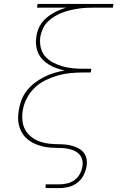

<svg xmlns="http://www.w3.org/2000/svg" viewBox="-20 -755 640 980"><path d="M213 205V186H283Q303 186 323.5 181Q344 176 361 163.5Q378 151 388 132Q398 113 401 93Q404 74 398.5 56.5Q393 39 379.5 27.5Q366 16 348.5 10Q331 4 313 2Q295 0 276 0Q257 0 238 -1.5Q219 -3 201 -7Q183 -11 166.5 -17.5Q150 -24 135 -33.5Q120 -43 108 -56Q96 -69 88 -85Q80 -101 76 -118.5Q72 -136 72.5 -155Q73 -174 76 -193Q80 -219 90 -245Q100 -271 117.5 -293Q135 -315 158 -332.5Q181 -350 206 -362.5Q231 -375 257.5 -383Q284 -391 310 -395Q289 -400 268.5 -407Q248 -414 230 -425Q212 -436 197.5 -451Q183 -466 174.5 -485.5Q166 -505 164 -527.5Q162 -550 166 -572Q169 -589 175.5 -606.5Q182 -624 193.5 -639Q205 -654 219.5 -666Q234 -678 250.5 -687.5Q267 -697 284 -704Q301 -711 319 -716H169L172 -735H559L556 -716H462Q441 -716 421 -715Q401 -714 380 -711Q359 -708 338.5 -703Q318 -698 298 -690.5Q278 -683 259 -671.5Q240 -660 224 -644.5Q208 -629 199 -609Q190 -589 186 -569Q182 -541 187.5 -514.5Q193 -488 209.5 -468.5Q226 -449 249.5 -436.5Q273 -424 299 -416.5Q325 -409 352.5 -406.5Q380 -404 407 -404H446L443 -385H404Q372 -385 340 -382Q308 -379 276 -370Q244 -361 213 -346Q182 -331 157 -307Q132 -283 116.5 -252.5Q101 -222 96 -190Q92 -165 94.5 -139.5Q97 -114 108.5 -93Q120 -72 139 -57Q158 -42 180.5 -33.5Q203 -25 228 -22Q253 -19 279 -19Q298 -19 316 -17Q334 -15 351 -10Q368 -5 383 3.5Q398 12 408.5 25.5Q419 39 422 57Q425 75 422 93Q418 117 406.5 139.5Q395 162 375 177.5Q355 193 331 199Q307 205 283 205Z"/></svg>

Font: Iosevka Slab Thin Extended
Style: Italic
Weight: 100
Width: 7
Italic angle: -9°
Monospace: yes
Designer: Belleve Invis
Foundry: Belleve Invis
Version: Version 11.1.0; ttfautohint (v1.8.3)